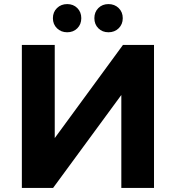

<svg xmlns="http://www.w3.org/2000/svg" viewBox="-20 -920 861 940"><path d="M87 -700H248V-244L582 -700H734V0H574V-455L240 0H87ZM239 -831Q239 -861 259 -880.5Q279 -900 309 -900Q339 -900 358.5 -880.5Q378 -861 378 -831Q378 -801 358.5 -781.5Q339 -762 309 -762Q279 -762 259 -781.5Q239 -801 239 -831ZM442 -831Q442 -861 461.5 -880.5Q481 -900 511 -900Q541 -900 561 -880.5Q581 -861 581 -831Q581 -801 561 -781.5Q541 -762 511 -762Q481 -762 461.5 -781.5Q442 -801 442 -831Z"/></svg>

Font: Montserrat-Bold
Style: Bold
Weight: 700
Version: Version 7.200